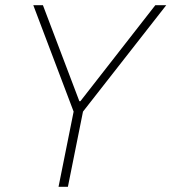

<svg xmlns="http://www.w3.org/2000/svg" viewBox="-20 -718 659 738"><path d="M205 0 263 -289 108 -698H145L285 -329H289L577 -698H619L299 -289L241 0Z"/></svg>

Font: IBM Plex Sans ExtLt
Style: Italic
Weight: 200
Italic angle: -11°
Designer: Mike Abbink, Paul van der Laan, Pieter van Rosmalen
Foundry: Bold Monday
Version: Version 3.005